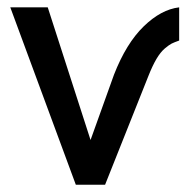

<svg xmlns="http://www.w3.org/2000/svg" viewBox="-20 -508 521 528"><path d="M188.5 0 8.3 -487.8H111.3L229 -123L293.5 -302.7Q327.1 -388.7 375 -435.3Q422.9 -481.9 472.7 -487.8V-396.5Q459 -391.6 452.1 -388.2Q445.3 -384.8 433.3 -374.8Q421.4 -364.7 410.4 -346.2Q399.4 -327.6 388.2 -299.3L269 0Z"/></svg>

Font: HK Grotesk Medium
Style: Regular
Weight: 500
Designer: Alfredo Marco Pradil and Stefan Peev
Foundry: Hanken Design Co.
Version: Version 1.045;PS 001.045;hotconv 1.0.88;makeotf.lib2.5.64775